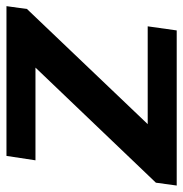

<svg xmlns="http://www.w3.org/2000/svg" viewBox="-12 -574 580 609"><g transform="rotate(-90 278.5 -270.0)"><path d="M3 -66 413 -495 423 -448H74L88 -540H563L554 -475L142 -43L133 -92H499L486 0H-6Z"/></g></svg>

Font: Pathway Extreme 8pt Thin 12pt SemiBold
Style: Italic
Weight: 600
Italic angle: -8°
Version: Version 1.001;gftools[0.9.26]